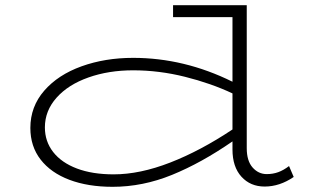

<svg xmlns="http://www.w3.org/2000/svg" viewBox="-20 -706 1223 740"><path d="M1112 -24Q1058 13 1000 13Q945 13 910.5 -25Q876 -63 876 -130V-161Q756 -78 643 -32Q530 14 414 14Q319 14 247.5 -13Q176 -40 136.5 -91Q97 -142 97 -213Q97 -295 150.5 -356.5Q204 -418 294.5 -450.5Q385 -483 493 -483Q690 -483 876 -391V-640H647V-686H931V-135Q931 -86 953.5 -60.5Q976 -35 1008 -35Q1032 -35 1052.5 -42.5Q1073 -50 1094 -66ZM876 -207V-346Q793 -385 693 -410Q593 -435 493 -435Q399 -435 321 -407.5Q243 -380 198 -329.5Q153 -279 153 -215Q153 -161 185 -120Q217 -79 276.5 -56.5Q336 -34 418 -34Q519 -34 636 -79.5Q753 -125 876 -207Z"/></svg>

Font: BioRhyme Expanded Light
Style: Regular
Weight: 300
Width: 7
Designer: Aoife Mooney
Foundry: Aoife Mooney Type
Version: Version 1.000